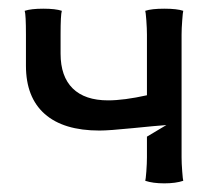

<svg xmlns="http://www.w3.org/2000/svg" viewBox="-20 -422 500 444"><path d="M40 -270V-341.8Q40 -388.2 37.1 -397Q51.8 -401.9 80.1 -401.9Q108.4 -401.9 123 -397Q120.1 -388.2 120.1 -341.8V-297.9Q120.1 -245.1 148.2 -217.5Q176.3 -189.9 230 -189.9Q266.6 -189.9 319.8 -201.7V-341.8Q319.8 -355.5 318.4 -375Q316.9 -394.5 315.9 -397Q330.6 -401.9 359.9 -401.9Q389.2 -401.9 403.8 -397Q402.8 -394.5 401.4 -375Q399.9 -355.5 399.9 -341.8V-58.1Q399.9 -44.4 401.4 -25.4Q402.8 -6.3 403.8 -3.9Q386.2 2 359.9 2Q333.5 2 315.9 -3.9Q316.9 -6.3 318.4 -25.4Q319.8 -44.4 319.8 -58.1V-106L364.7 -132.8Q342.8 -131.3 287.4 -125.7Q231.9 -120.1 210 -120.1Q127 -120.1 83.5 -158.4Q40 -196.8 40 -270Z"/></svg>

Font: Nikodecs
Style: Medium
Weight: 500
Version: Version 0.29